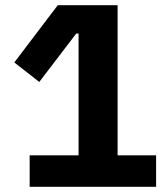

<svg xmlns="http://www.w3.org/2000/svg" viewBox="-20 -718 640 738"><path d="M94 0V-121H282V-589H273L131 -403L35 -478L202 -698H432V-121H580V0Z"/></svg>

Font: iA Writer Duo V
Style: Regular
Weight: 400
Designer: Mike Abbink, Paul van der Laan, Pieter van Rosmalen, Oliver Reichenstein
Foundry: Information Architects Inc.
Version: Version 2.000